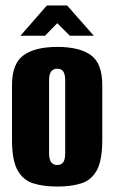

<svg xmlns="http://www.w3.org/2000/svg" viewBox="-20 -676 419 704"><path d="M190 8Q138 8 101 -4Q64 -16 44 -52.5Q24 -89 24 -163V-364Q24 -443 66.5 -473.5Q109 -504 190 -504Q271 -504 313 -474Q355 -444 355 -364V-164Q355 -89 335.5 -52.5Q316 -16 279 -4Q242 8 190 8ZM190 -71Q204 -71 211.5 -80.5Q219 -90 219 -115V-381Q219 -404 212 -414Q205 -424 190 -424Q176 -424 168 -414.5Q160 -405 160 -381V-115Q160 -90 168 -80.5Q176 -71 190 -71ZM55 -545 152 -656H226L324 -545H236L190 -591L145 -545Z"/></svg>

Font: Alumni Sans Thin ExtraBold
Style: Regular
Weight: 800
Version: Version 1.018